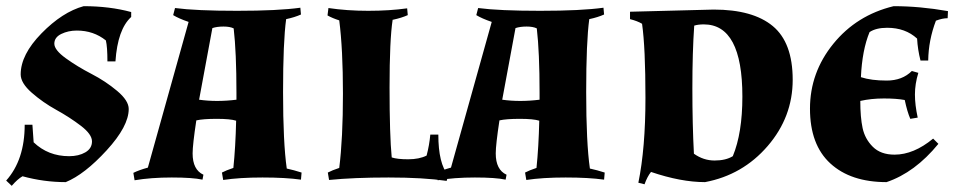

<svg xmlns="http://www.w3.org/2000/svg" viewBox="-21 -575 3091 622"><path d="M203 -69Q234 -69 255.5 -81.5Q277 -94 277 -117Q277 -140 241 -167.5Q205 -195 161.5 -219Q118 -243 82 -274.5Q46 -306 46 -334Q46 -398 113.5 -467Q181 -536 250 -555Q334 -555 404 -536V-520Q360 -480 353 -376H327Q327 -423 322 -444Q282 -476 228 -476Q200 -476 177.5 -465Q155 -454 155 -433.5Q155 -413 192.5 -386Q230 -359 275.5 -335.5Q321 -312 358.5 -280.5Q396 -249 396 -222Q396 -166 324.5 -88Q253 -10 192 15Q121 15 52 -4Q36 5 17 27L-1 10Q59 -57 59 -171H84L88 -114Q135 -69 203 -69Z M744 -184Q725 -190 681 -190Q637 -190 615 -185Q603 -106 603 -78Q603 -25 638 -9L635 7Q603 0 535.5 0Q468 0 415 9L411 -15Q429 -24 458 -32L590 -504Q558 -515 540 -526L546 -549Q614 -540 747 -540Q880 -540 952 -550L954 -528Q934 -519 906 -513Q896 -440 896 -276.5Q896 -113 908 -29Q931 -24 956 -16L954 7Q904 0 829.5 0Q755 0 702 8L698 -16Q711 -23 735 -31Q742 -98 744 -184ZM745 -274Q745 -406 736 -483Q724 -489 703 -489Q682 -489 667 -484L624 -252Q652 -248 682.5 -248Q713 -248 745 -252Z M1078 -31Q1090 -127 1090 -271.5Q1090 -416 1078 -509Q1056 -516 1040 -525L1043 -549Q1103 -540 1172 -540Q1241 -540 1298 -548L1300 -526Q1280 -517 1252 -511H1251Q1241 -446 1241 -291.5Q1241 -137 1248 -65Q1266 -59 1301.5 -59Q1337 -59 1361 -71Q1370 -105 1373 -139H1399Q1399 -45 1431 -7L1426 11Q1351 0 1238 0Q1125 0 1045 8L1041 -16Q1054 -23 1078 -31Z M1726 -184Q1707 -190 1663 -190Q1619 -190 1597 -185Q1585 -106 1585 -78Q1585 -25 1620 -9L1617 7Q1585 0 1517.5 0Q1450 0 1397 9L1393 -15Q1411 -24 1440 -32L1572 -504Q1540 -515 1522 -526L1528 -549Q1596 -540 1729 -540Q1862 -540 1934 -550L1936 -528Q1916 -519 1888 -513Q1878 -440 1878 -276.5Q1878 -113 1890 -29Q1913 -24 1938 -16L1936 7Q1886 0 1811.5 0Q1737 0 1684 8L1680 -16Q1693 -23 1717 -31Q1724 -98 1726 -184ZM1727 -274Q1727 -406 1718 -483Q1706 -489 1685 -489Q1664 -489 1649 -484L1606 -252Q1634 -248 1664.5 -248Q1695 -248 1727 -252Z M2020 -537 2291 -544Q2418 -544 2482.5 -490.5Q2547 -437 2547 -316.5Q2547 -196 2466 -102Q2385 -8 2263 15Q2185 15 2088 -18Q2076 -3 2067 22L2047 17Q2070 -95 2070 -258Q2070 -421 2059 -498Q2044 -507 2020 -513ZM2259 -496Q2241 -496 2228 -492Q2222 -407 2222 -288.5Q2222 -170 2227 -77Q2258 -55 2294 -55Q2330 -55 2353 -69Q2384 -144 2384 -262Q2384 -496 2259 -496Z M2877 -74Q2939 -74 3002 -126L3019 -109Q2943 -16 2851 15Q2735 15 2669 -45.5Q2603 -106 2603 -223Q2603 -340 2678.5 -433Q2754 -526 2874 -555Q2959 -555 3050 -539L3049 -516Q3032 -516 3011 -508Q2987 -445 2986 -379H2961Q2952 -414 2950 -450Q2912 -485 2853 -485Q2817 -485 2796 -471Q2772 -413 2768 -325Q2801 -314 2851.5 -314Q2902 -314 2933 -345L2954 -339Q2943 -303 2943 -269Q2943 -235 2952 -194L2928 -190Q2918 -213 2910 -251Q2884 -256 2842.5 -256Q2801 -256 2766 -248Q2766 -195 2773.5 -160Q2781 -125 2806.5 -99.5Q2832 -74 2877 -74Z"/></svg>

Font: Almendra SC
Style: Bold
Weight: 700
Designer: Ana Sanfelippo
Foundry: Ana Sanfelippo
Version: Version 1.003